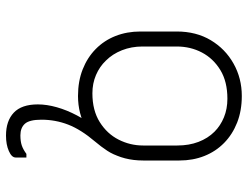

<svg xmlns="http://www.w3.org/2000/svg" viewBox="-113 -463 826 640"><g transform="rotate(90 300.0 -143.0)"><path d="M300 -536Q349 -536 388.5 -520.5Q428 -505 456.5 -477Q485 -449 500 -411Q515 -373 515 -328V-207Q515 -143 486 -94Q457 -45 408 -17.5Q359 10 300 10Q251 10 211.5 -5.5Q172 -21 143.5 -49Q115 -77 100 -115Q85 -153 85 -198V-319Q85 -384 114 -432.5Q143 -481 192 -508.5Q241 -536 300 -536ZM309 -488Q252 -488 213.5 -464.5Q175 -441 155 -403Q135 -365 135 -319V-205Q135 -168 147.5 -136.5Q160 -105 182 -83Q202 -62 230 -50Q258 -38 291 -38Q348 -38 387 -62.5Q426 -87 445.5 -125.5Q465 -164 465 -207V-321Q465 -360 453 -391.5Q441 -423 419 -445Q399 -465 371 -476.5Q343 -488 309 -488ZM328 144Q328 114 337.5 80.5Q347 47 365 13Q383 -21 408 -52.5Q433 -84 464 -111Q473 -119 483 -124Q493 -129 503 -133Q496 -108 482.5 -87.5Q469 -67 452 -47Q412 0 395.5 42.5Q379 85 379 132Q379 172 392.5 187Q406 202 431 202Q451 202 464.5 197.5Q478 193 493 182H505Q505 185 505 193Q505 201 505 208Q505 215 505 218Q505 231 483.5 240.5Q462 250 432 250Q383 250 355.5 224Q328 198 328 144Z"/></g></svg>

Font: Recursive Monospace Light
Style: Regular
Weight: 300
Version: Version 1.047